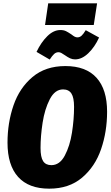

<svg xmlns="http://www.w3.org/2000/svg" viewBox="-20 -1111 664 1151"><path d="M542 -961H250L269 -1091H562ZM369 -780Q356 -789 347.5 -793.5Q339 -798 331 -798Q316 -798 304.5 -787.5Q293 -777 278 -754L199 -800Q226 -857 263.5 -894Q301 -931 342 -931Q362 -931 376 -924Q390 -917 409 -904Q420 -895 428 -891Q436 -887 444 -887Q458 -887 469 -897Q480 -907 494 -930L574 -886Q548 -829 509.5 -792Q471 -755 430 -755Q414 -755 400 -761.5Q386 -768 369 -780ZM622 -441Q622 -322 586 -217Q550 -112 472 -46Q394 20 275 20Q152 20 88.5 -50.5Q25 -121 25 -256Q25 -375 61 -479.5Q97 -584 175 -649.5Q253 -715 372 -715Q495 -715 558.5 -645Q622 -575 622 -441ZM223 -224Q223 -169 238.5 -145Q254 -121 288 -121Q338 -121 368.5 -178.5Q399 -236 411.5 -316Q424 -396 424 -470Q424 -526 408 -550.5Q392 -575 358 -575Q309 -575 278.5 -516Q248 -457 235.5 -376Q223 -295 223 -224Z"/></svg>

Font: Fira Sans Condensed Black
Style: Italic
Weight: 900
Width: 3
Italic angle: -8°
Designer: Carrois Corporate & Edenspiekermann AG
Foundry: Carrois Corporate GbR & Edenspiekermann AG
Version: Version 4.203